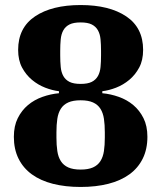

<svg xmlns="http://www.w3.org/2000/svg" viewBox="-20 -730 640 762"><path d="M300 12Q239 12 190 -0.5Q141 -13 106.5 -38Q72 -63 53.5 -100.5Q35 -138 35 -187Q35 -230 50.5 -261Q66 -292 91 -313Q116 -334 148.5 -345.5Q181 -357 214 -360V-368Q188 -371 159.5 -382Q131 -393 107 -413Q83 -433 67.5 -462Q52 -491 52 -532Q52 -620 119 -665Q186 -710 300 -710Q414 -710 481 -665Q548 -620 548 -532Q548 -491 532.5 -462Q517 -433 493 -413Q469 -393 440.5 -382Q412 -371 386 -368V-360Q419 -357 451.5 -345.5Q484 -334 509 -313Q534 -292 549.5 -261Q565 -230 565 -187Q565 -138 546.5 -100.5Q528 -63 493.5 -38Q459 -13 410 -0.5Q361 12 300 12ZM300 -57Q330 -57 349 -65.5Q368 -74 378.5 -90.5Q389 -107 392.5 -130.5Q396 -154 396 -184V-205Q396 -235 392.5 -258.5Q389 -282 378.5 -298.5Q368 -315 349 -323.5Q330 -332 300 -332Q270 -332 251 -323.5Q232 -315 221.5 -298.5Q211 -282 207.5 -258.5Q204 -235 204 -205V-184Q204 -154 207.5 -130.5Q211 -107 221.5 -90.5Q232 -74 251 -65.5Q270 -57 300 -57ZM300 -397Q328 -397 344 -405Q360 -413 368.5 -428Q377 -443 379 -464Q381 -485 381 -510V-528Q381 -553 379 -574Q377 -595 368.5 -610Q360 -625 344 -633Q328 -641 300 -641Q272 -641 256 -633Q240 -625 231.5 -610Q223 -595 221 -574Q219 -553 219 -528V-510Q219 -485 221 -464Q223 -443 231.5 -428Q240 -413 256 -405Q272 -397 300 -397Z"/></svg>

Font: IBM Plex Serif
Style: Bold
Weight: 700
Designer: Mike Abbink, Paul van der Laan, Pieter van Rosmalen
Foundry: Bold Monday
Version: Version 2.008